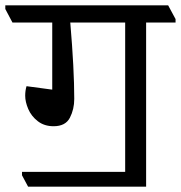

<svg xmlns="http://www.w3.org/2000/svg" viewBox="-51 -665 682 724"><path d="M611 -593V-580H500V39H55L32 -4V-17H421V-580H214Q229 -404 229 -292Q229 -253 212.5 -221Q196 -189 151 -189Q116 -189 91.5 -208Q67 -227 55.5 -254Q44 -281 44 -304Q44 -323 49 -340L146 -327V-580H-4L-31 -631V-645H583Z"/></svg>

Font: Martel
Style: Regular
Weight: 400
Designer: Dan Reynolds
Foundry: Dan Reynolds
Version: Version 1.001; ttfautohint (v1.1) -l 5 -r 5 -G 72 -x 0 -D la